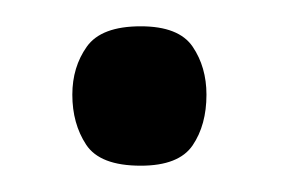

<svg xmlns="http://www.w3.org/2000/svg" viewBox="-20 -126 232 146"><path d="M87 0Q56 0 45.5 -16Q35 -32 35 -54Q35 -75 46 -90.5Q57 -106 87 -106Q116 -106 126.5 -90.5Q137 -75 137 -54Q137 -31 126.5 -15.5Q116 0 87 0Z"/></svg>

Font: Darker Grotesque SemiBold
Style: Regular
Weight: 600
Designer: Gabriel Lam
Foundry: TypeRant
Version: Version 1.000;gftools[0.9.28]